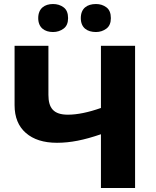

<svg xmlns="http://www.w3.org/2000/svg" viewBox="-20 -944 782 964"><path d="M171.9 -853C171.9 -804.7 204.6 -783.2 246.1 -783.2C266.6 -783.2 284.2 -789.1 299.3 -800.3C314.5 -811.5 321.8 -829.1 321.8 -853C321.8 -877.9 314.5 -896 299.3 -907.2C284.2 -918.5 266.6 -923.8 246.1 -923.8C204.6 -923.8 171.9 -902.3 171.9 -853ZM385.7 -853C385.7 -804.7 417.5 -783.2 461.9 -783.2C481.9 -783.2 499 -789.1 514.2 -800.3C529.3 -811.5 536.6 -829.1 536.6 -853C536.6 -877.9 529.3 -896 514.2 -907.2C499 -918.5 481.9 -923.8 461.9 -923.8C417.5 -923.8 385.7 -902.3 385.7 -853ZM658.2 -713.9H486.8V-401.9C422.9 -379.4 367.7 -368.2 320.8 -368.2C249 -368.2 223.1 -401.4 223.1 -467.8V-713.9H53.2V-416C53.2 -355.5 72.3 -309.1 109.9 -276.4C147.5 -243.7 199.2 -227.1 266.1 -227.1C334 -227.1 401.4 -240.7 486.8 -270V0H658.2Z"/></svg>

Font: Noto Reveo Sans
Style: Regular
Weight: 800
Designer: Monotype Design Team
Foundry: Monotype Imaging Inc.
Version: Version 2.007